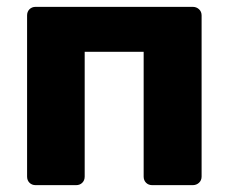

<svg xmlns="http://www.w3.org/2000/svg" viewBox="-20 -540 670 560"><path d="M84 0Q73 0 66 -7Q59 -14 59 -25V-495Q59 -506 66 -513Q73 -520 84 -520H542Q553 -520 560.5 -513Q568 -506 568 -495V-25Q568 -14 560.5 -7Q553 0 542 0H424Q413 0 406 -7Q399 -14 399 -25V-389H227V-25Q227 -14 220 -7Q213 0 202 0Z"/></svg>

Font: Fz Rubik
Style: Bold
Weight: 700
Designer: Hubert and Fischer
Foundry: Hubert and Fischer
Version: Vit hóa bi FontZin.com